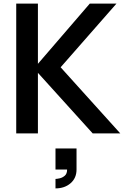

<svg xmlns="http://www.w3.org/2000/svg" viewBox="-20 -740 687 1065"><path d="M287.8 305V252.5Q295.3 252.5 310.8 249.2Q326.3 245.8 339.4 234.6Q352.4 223.4 352.2 200.2H287.8V83.5H404.5V200.2Q404.5 247.8 371.4 276.4Q338.3 305 287.8 305ZM70 0V-720H190.3V-386L478 -720H626L316.3 -366.8L647.2 0H494.2L190.3 -336V0Z"/></svg>

Font: Manrope ExtraLight
Style: Regular
Weight: 200
Designer: Mikhail Sharanda
Foundry: Mikhail Sharanda
Version: Version 4.505